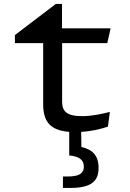

<svg xmlns="http://www.w3.org/2000/svg" viewBox="-20 -657 660 972"><path d="M55.5 -438.5H198.5V-130.5C198.5 -39.5 235.5 3 330.5 10.5V130C376 134.5 404.5 149 404.5 186.5C404.5 218 385 236.5 323 236.5H298.5V294.5H335.5C447.5 294.5 479 256.5 479 192.5C479 129 447.5 100 392 87L391 10.5C446 7.5 491 -4 526.5 -16L536 -90.5C502 -81.5 446.5 -69 397 -69C315.5 -69 294.5 -94.5 294.5 -143.5V-438.5H523L540 -513.5H294V-637H262.5L55.5 -479.5Z"/></svg>

Font: Monaspace Argon
Style: Regular
Weight: 400
Designer: Riley Cran & the Lettermatic Team
Foundry: Lettermatic
Version: Version 1.200 (Monaspace Argon)